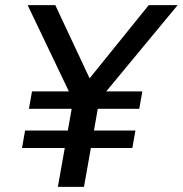

<svg xmlns="http://www.w3.org/2000/svg" viewBox="-20 -730 714 750"><path d="M66 -152 78 -220H245L260 -305H93L105 -373H249L88 -710H196L330 -424L561 -710H674L395 -373H536L524 -305H362L347 -220H509L497 -152H335L308 0H206L233 -152Z"/></svg>

Font: Livvic Medium
Style: Italic
Weight: 500
Italic angle: -10°
Designer: Jacques Le Bailly, Baron von Fonthausen
Version: Version 1.001; ttfautohint (v1.8.2)